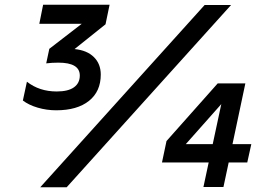

<svg xmlns="http://www.w3.org/2000/svg" viewBox="-20 -786 1144 806"><path d="M76 -364 93 -443Q145 -402 218 -402Q266 -402 290.5 -419.5Q315 -437 315 -469Q315 -523 225 -523Q198 -523 174 -520L187 -581L323 -686H145L161 -766H440L423 -684L293 -580Q345 -575 374 -546.5Q403 -518 403 -473Q403 -402 353.5 -362.5Q304 -323 216 -323Q176 -323 138.5 -334Q101 -345 76 -364ZM839 -765H950L260 0H149ZM856 -104H660L679 -194L894 -436H1010L956 -181H1035L1018 -104H940L918 -1H834ZM873 -181 909 -349 760 -181Z"/></svg>

Font: Application Medium
Style: Italic
Weight: 500
Italic angle: -12°
Designer: Wei Huang
Foundry: Wei Huang
Version: Version 0.012